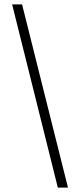

<svg xmlns="http://www.w3.org/2000/svg" viewBox="-20 -750 348 870"><path d="M242 100 35 -730H80L288 100Z"/></svg>

Font: MuseoModerno ExtraLight
Style: Italic
Weight: 250
Italic angle: -9°
Designer: Pablo Cosgaya, Héctor Gatti, Marcela Romero, and the Authors of The MuseoModerno Project.
Foundry: Omnibus-Type Team
Version: Version 1.003